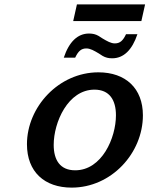

<svg xmlns="http://www.w3.org/2000/svg" viewBox="-20 -843 682 876"><path d="M625 -747 642 -823H331L314 -747ZM430 -679C416 -687 403 -690 386 -690C334 -690 295 -652 271 -580H323C337 -610 351 -622 374 -622C392 -622 409 -612 431 -599L448 -588C462 -580 475 -577 492 -577C544 -577 583 -615 607 -687H555C541 -657 527 -645 504 -645C486 -645 469 -655 447 -668ZM103 -185C103 -59 183 13 307 13C488 13 632 -144 632 -317C632 -440 553 -513 429 -513C248 -513 103 -355 103 -185ZM225 -182C225 -285 290 -434 411 -434C480 -434 509 -386 509 -317C509 -214 445 -66 323 -66C254 -66 225 -113 225 -182Z"/></svg>

Font: Perun SemiBold Italic
Style: Regular
Weight: 400
Italic angle: -12°
Foundry: Copyright (c) Stefan Peev, Context Ltd, 2016
Version: Version 1.026